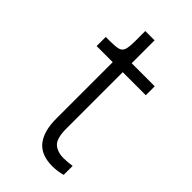

<svg xmlns="http://www.w3.org/2000/svg" viewBox="-202 -687 759 759"><g transform="rotate(45 177.5 -308.0)"><path d="M253 11Q189 11 159.5 -26Q130 -63 130 -133V-449H40V-500H63Q94 -500 109 -504Q124 -508 129 -523Q134 -538 134 -570V-627H186V-499H315V-449H186V-134Q186 -79 206 -61Q226 -43 262 -43Q272 -43 284 -44Q296 -45 308 -47V3Q295 7 280 9Q265 11 253 11Z"/></g></svg>

Font: Inclusive Sans Light
Style: Regular
Weight: 300
Designer: Olivia King
Foundry: Olivia King
Version: Version 2.004